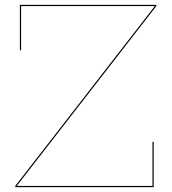

<svg xmlns="http://www.w3.org/2000/svg" viewBox="-20 -772 708 792"><path d="M50 -6V-5H609V-187H614V0H43V-5L618 -746V-747H67V-565H62V-752H625V-747Z"/></svg>

Font: Hepta Slab Hairline
Style: Regular
Weight: 400
Designer: Michael LaGattuta
Foundry: Michael LaGattuta
Version: Version 1.100; ttfautohint (v1.8) -l 8 -r 50 -G 200 -x 14 -D